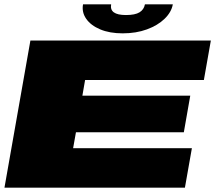

<svg xmlns="http://www.w3.org/2000/svg" viewBox="-20 -861 1002 881"><path d="M0.5 0 119.5 -675H947.5L915.5 -494H370.5L358 -422H853L823.5 -254H328.5L315.5 -181H860.5L828.5 0ZM543 -708Q483 -708 439.8 -726.2Q396.5 -744.5 375.5 -774.8Q354.5 -805 361 -841H490Q481 -792 558 -792Q600 -792 620.2 -804.5Q640.5 -817 645 -841H773Q766.5 -805 735.2 -774.8Q704 -744.5 654.2 -726.2Q604.5 -708 543 -708Z"/></svg>

Font: Anybody UltraExpanded Black
Style: Italic
Weight: 900
Width: 9
Italic angle: -10°
Designer: Tyler Finck
Foundry: Etcetera Type Company
Version: Version 1.010; ttfautohint (v1.8.3) -l 8 -r 50 -G 200 -x 14 